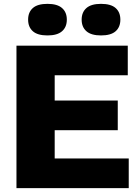

<svg xmlns="http://www.w3.org/2000/svg" viewBox="-20 -977 728 997"><path d="M65.5 0V-740H643.5V-586H264V-154H648.5V0ZM172.5 -301V-455H591.5V-301ZM504.5 -793Q453.5 -793 428.8 -814.8Q404 -836.5 404 -875Q404 -913.5 428.8 -935.2Q453.5 -957 504.5 -957Q556 -957 580.5 -935.2Q605 -913.5 605 -875Q605 -836.5 580.5 -814.8Q556 -793 504.5 -793ZM226.5 -793Q175 -793 150.5 -814.8Q126 -836.5 126 -875Q126 -913.5 150.5 -935.2Q175 -957 226.5 -957Q277.5 -957 302.2 -935.2Q327 -913.5 327 -875Q327 -836.5 302.2 -814.8Q277.5 -793 226.5 -793Z"/></svg>

Font: Encode Sans SC SemiExpanded ExtraBold
Style: Regular
Weight: 800
Width: 6
Designer: Multiple Designers
Foundry: Impallari Type
Version: Version 3.002